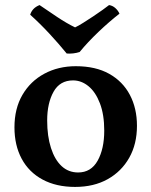

<svg xmlns="http://www.w3.org/2000/svg" viewBox="-20 -728 596 757"><path d="M276 9Q202 9 148 -20Q94 -49 65.5 -102Q37 -155 37 -226Q37 -300 68.5 -354Q100 -408 155 -437.5Q210 -467 279 -467Q357 -467 410.5 -437Q464 -407 492 -354Q520 -301 520 -232Q520 -160 489.5 -106Q459 -52 404.5 -21.5Q350 9 276 9ZM288 -48Q339 -48 365 -94.5Q391 -141 391 -213Q391 -276 374 -320.5Q357 -365 329 -388Q301 -411 268 -411Q216 -411 191 -366Q166 -321 166 -253Q166 -191 181 -144.5Q196 -98 223 -73Q250 -48 288 -48ZM243 -517Q213 -554 175.5 -594.5Q138 -635 99 -670Q103 -683 112 -692.5Q121 -702 136 -708Q168 -686 205.5 -661Q243 -636 276 -620Q289 -626 308 -638Q327 -650 347.5 -663.5Q368 -677 384.5 -689Q401 -701 410 -708Q424 -706 435 -696Q446 -686 451 -674Q411 -643 368.5 -602.5Q326 -562 294 -523Q282 -519 268.5 -517.5Q255 -516 243 -517Z"/></svg>

Font: Vollkorn SemiBold
Style: Regular
Weight: 600
Designer: Friedrich Althausen
Foundry: Friedrich Althausen
Version: Version 5.000